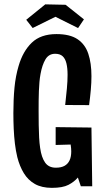

<svg xmlns="http://www.w3.org/2000/svg" viewBox="-20 -872 493 899"><path d="M42.6 -342.8Q42.6 -374.2 43.9 -404Q45.2 -433.8 47.8 -461.4Q50.4 -489 55.3 -514.5Q60.2 -540 67 -562.8Q87 -632 128.9 -672.2Q170.8 -712.4 244.4 -712.4Q307.4 -712.4 343 -688.5Q378.6 -664.6 393.4 -620.5Q408.2 -576.4 408.2 -515.4Q408.2 -485 405.2 -451.1Q402.2 -417.2 397.2 -379.8L285.2 -380.4Q290 -422.6 293.2 -457.7Q296.4 -492.8 296.4 -521.6Q296.4 -553.4 291 -575.4Q285.6 -597.4 273.2 -608.8Q260.8 -620.2 238.2 -620.2Q208.4 -620.2 192.9 -594.1Q177.4 -568 169.8 -525.8Q166.4 -507.8 164.7 -487.7Q163 -467.6 162.1 -445.9Q161.2 -424.2 161 -400.8Q160.8 -377.4 160.8 -353.4Q160.8 -318 161.3 -286.6Q161.8 -255.2 163.2 -228.3Q164.6 -201.4 168 -179Q174.2 -135 191.1 -110.9Q208 -86.8 241.4 -86.8Q266.4 -86.8 282.1 -95.5Q297.8 -104.2 305.7 -121Q313.6 -137.8 313.6 -163.2Q313.6 -170.2 312.9 -178.2Q312.2 -186.2 310.8 -195.2L240.6 -193.2V-276.8L408.2 -274.8L411.8 0H358.4L344.6 -40.8Q327.8 -20.8 300.7 -6.6Q273.6 7.6 223 7.6Q175.4 7.6 143.4 -10.5Q111.4 -28.6 91.6 -61.1Q71.8 -93.6 61 -136.2Q53.8 -166.2 49.8 -199.6Q45.8 -233 44.2 -269.1Q42.6 -305.2 42.6 -342.8ZM345.6 -740.6 239.6 -793.4 133 -740.8 102.8 -779.4 192 -851.6 287.2 -849.6 373 -781.4Z"/></svg>

Font: Truculenta
Style: Regular
Weight: 400
Designer: Ivan Castro, Eva Sanz & Omnibus-Type Team
Foundry: Omnibus-Type
Version: Version 1.002